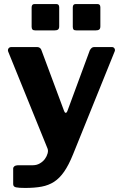

<svg xmlns="http://www.w3.org/2000/svg" viewBox="-20 -762 606 947"><path d="M104 165Q73 165 59 162Q45 159 45 146V69Q45 63 51 58Q57 53 74 53H142Q161 53 176.5 44Q192 35 201.5 22Q211 9 215 -6Q219 -21 213 -33L21 -506Q17 -515 21.5 -522.5Q26 -530 37 -530H163Q171 -530 177 -525.5Q183 -521 185 -513L296 -215Q299 -206 304 -205.5Q309 -205 313 -216L423 -514Q427 -521 432 -525.5Q437 -530 445 -530H531Q541 -530 545 -522.5Q549 -515 545 -507L340 0Q319 52 296.5 84.5Q274 117 247 134.5Q220 152 185.5 158.5Q151 165 104 165ZM272 -726V-632Q272 -621 266.5 -616.5Q261 -612 248 -612H155Q144 -612 140 -616.5Q136 -621 136 -630V-725Q136 -742 150 -742H258Q272 -742 272 -726ZM475 -726V-632Q475 -621 469.5 -616.5Q464 -612 451 -612H358Q346 -612 342.5 -616.5Q339 -621 339 -630V-725Q339 -742 353 -742H461Q475 -742 475 -726Z"/></svg>

Font: Libre Franklin
Style: Bold
Weight: 700
Designer: Pablo Impallari, Rodrigo Fuenzalida, Nhung Nguyen
Foundry: Impallari Type
Version: Version 3.000